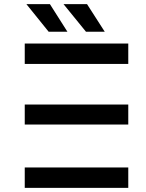

<svg xmlns="http://www.w3.org/2000/svg" viewBox="-20 -911 710 931"><path d="M100 -307H602V-404H100ZM100 -601H602V-700H100ZM100 -99H602V0H100ZM488 -757 402 -891H288L397 -757ZM307 -757 222 -891H108L216 -757Z"/></svg>

Font: Montserrat-Alt1 SemBd
Style: Regular
Weight: 600
Designer: Differentunic
Foundry: Differentunic
Version: Version 7.222